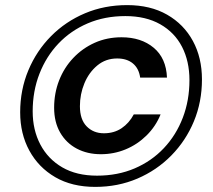

<svg xmlns="http://www.w3.org/2000/svg" viewBox="-20 -727 834 752"><path d="M353 5Q262 5 196.5 -33Q131 -71 95 -137Q59 -203 59 -287Q59 -375 91 -451.5Q123 -528 180 -585.5Q237 -643 313 -675Q389 -707 478 -707Q569 -707 634.5 -669.5Q700 -632 735.5 -566.5Q771 -501 771 -416Q771 -328 739.5 -252Q708 -176 651 -118Q594 -60 518 -27.5Q442 5 353 5ZM375 -123Q322 -123 280.5 -145Q239 -167 215.5 -208Q192 -249 192 -305Q192 -362 211.5 -412Q231 -462 267 -500Q303 -538 351 -559.5Q399 -581 456 -581Q533 -581 582 -540Q631 -499 634 -423H529Q524 -459 500.5 -478.5Q477 -498 439 -498Q394 -498 361 -470.5Q328 -443 310.5 -400.5Q293 -358 293 -311Q293 -259 319.5 -232Q346 -205 387 -205Q427 -205 456.5 -225Q486 -245 504 -279H609Q590 -232 554 -196.5Q518 -161 472 -142Q426 -123 375 -123ZM360 -39Q441 -39 507.5 -67.5Q574 -96 622 -147Q670 -198 696 -266Q722 -334 722 -413Q722 -487 693 -543.5Q664 -600 607.5 -632Q551 -664 471 -664Q390 -664 323.5 -635.5Q257 -607 209 -556.5Q161 -506 134.5 -438Q108 -370 108 -291Q108 -218 138 -161Q168 -104 224 -71.5Q280 -39 360 -39Z"/></svg>

Font: DM Sans 17pt SemiBold
Style: Italic
Weight: 600
Italic angle: -10°
Version: Version 4.004;gftools[0.9.30]